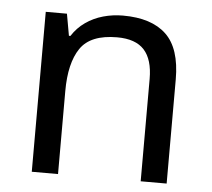

<svg xmlns="http://www.w3.org/2000/svg" viewBox="-44 -594 707 641"><g transform="rotate(5 309.0 -273.0)"><path d="M343 -546Q439 -546 488 -499.5Q537 -453 537 -349V0H450V-343Q450 -408 421 -440Q392 -472 330 -472Q241 -472 207 -422Q173 -372 173 -278V0H85V-536H156L169 -463H174Q192 -491 218.5 -509.5Q245 -528 277 -537Q309 -546 343 -546Z"/></g></svg>

Font: binaryv115
Style: Book
Weight: 400
Designer: Jelle Bosma - Monotype Design Team
Foundry: Monotype Imaging Inc.
Version: Version 2.003